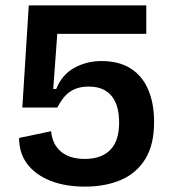

<svg xmlns="http://www.w3.org/2000/svg" viewBox="-20 -680 643 714"><path d="M296 14Q222 14 167 -8Q112 -30 81.5 -70Q51 -110 51 -167L170 -192Q175 -142 207.5 -115.5Q240 -89 295 -89Q357 -89 390 -122.5Q423 -156 423 -224Q423 -253 417 -277.5Q411 -302 397.5 -320Q384 -338 362.5 -348Q341 -358 310 -358Q287 -358 269 -352.5Q251 -347 237 -336.5Q223 -326 212.5 -311.5Q202 -297 193 -280H63L87 -660H524V-554H193L178 -349H189Q210 -402 256 -427.5Q302 -453 357 -453Q423 -453 466.5 -425Q510 -397 531.5 -346Q553 -295 553 -226Q553 -142 520.5 -89Q488 -36 430 -11Q372 14 296 14Z"/></svg>

Font: Bricolage Grotesque 16pt SemiBold
Style: Regular
Weight: 600
Version: Version 1.001;gftools[0.9.33.dev8+g029e19f]